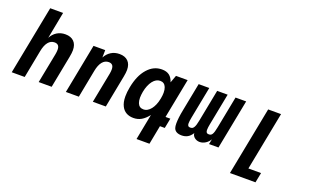

<svg xmlns="http://www.w3.org/2000/svg" viewBox="-100 -1271 3211 1990"><g transform="rotate(20 1505.0 -276.0)"><path d="M174.8 -759.8H316.9L260.3 -464.8Q283.7 -509.3 323.7 -534.7Q363.8 -560.1 417 -560.1Q477.5 -560.1 511.2 -526.4Q544.9 -492.7 544.9 -430.7Q544.9 -415 542.7 -397Q540.5 -378.9 536.1 -355.5L467.3 0H324.2L389.2 -333Q391.6 -345.7 392.8 -358.9Q394 -372.1 394 -380.9Q394 -413.1 379.9 -428Q365.7 -442.9 339.4 -442.9Q297.9 -442.9 269.8 -408.2Q241.7 -373.5 229 -307.1L169.9 0H26.9Z M730 -546.9H858.9L857.4 -464.8Q880.9 -509.3 920.9 -534.7Q960.9 -560.1 1014.2 -560.1Q1074.7 -560.1 1108.4 -526.4Q1142.1 -492.7 1142.1 -430.7Q1142.1 -415 1139.9 -397Q1137.7 -378.9 1133.3 -355.5L1064.5 0H921.4L986.3 -333Q988.8 -345.7 990 -358.9Q991.2 -372.1 991.2 -380.9Q991.2 -413.1 977.3 -428Q963.4 -442.9 937 -442.9Q895.5 -442.9 867.2 -408Q838.9 -373 826.2 -307.1L767.1 0H624Z M1534.2 -77.1Q1497.6 -30.3 1459 -8.1Q1420.4 14.2 1372.6 14.2Q1326.2 14.2 1293 -4.9Q1259.8 -23.9 1241.2 -60.5Q1230 -82 1224.4 -108.6Q1218.8 -135.3 1218.8 -168.9Q1218.8 -215.3 1230 -272.9Q1242.7 -338.9 1265.6 -392.1Q1288.6 -445.3 1323.7 -484.9Q1357.4 -522.9 1396.7 -541.5Q1436 -560.1 1481.4 -560.1Q1533.2 -560.1 1564.2 -536.1Q1595.2 -512.2 1609.4 -464.8L1639.6 -546.9H1768.1L1683.1 -109.9H1736.3L1714.8 0H1661.6L1621.6 208H1479ZM1439.5 -105Q1463.9 -105 1484.1 -116.9Q1504.4 -128.9 1521.5 -150.4Q1538.1 -171.4 1551 -201.2Q1564 -231 1572.3 -273.9Q1575.7 -292 1577.4 -307.9Q1579.1 -323.7 1579.1 -338.4Q1579.1 -373 1569.3 -397.9Q1551.3 -442.9 1504.9 -442.9Q1459 -442.9 1423.8 -397.9Q1406.7 -376 1393.6 -344.7Q1380.4 -313.5 1373 -273.9Q1370.1 -258.3 1368.2 -240.7Q1366.2 -223.1 1366.2 -207.5Q1366.2 -190.4 1368.7 -176Q1371.1 -161.6 1375.5 -149.9Q1392.6 -105 1439.5 -105Z M1904.3 13.2Q1870.1 13.2 1847.9 1Q1825.7 -11.2 1817.4 -35.6Q1811 -53.2 1811 -86.4Q1811 -114.7 1815.4 -152.3Q1819.8 -189.9 1829.6 -238.8L1889.6 -546.9H2006.8L1938.5 -195.8Q1934.6 -174.3 1932.4 -158.7Q1930.2 -143.1 1930.2 -131.3Q1930.2 -126.5 1930.7 -122.1Q1931.2 -117.7 1932.1 -113.8Q1935.5 -102.1 1942.4 -97.9Q1949.2 -93.8 1961.4 -93.8Q1974.1 -93.8 1983.2 -98.1Q1992.2 -102.5 2000 -114.7Q2007.8 -127 2013.7 -146.2Q2019.5 -165.5 2025.4 -195.8L2093.8 -546.9H2209.5L2141.1 -195.8Q2133.3 -156.7 2133.3 -132.8Q2133.3 -127.4 2133.8 -123Q2134.3 -118.7 2135.3 -114.7Q2138.2 -104 2145 -98.9Q2151.9 -93.8 2166 -93.8Q2177.7 -93.8 2186.8 -97.9Q2195.8 -102.1 2203.1 -113.8Q2210.4 -125.5 2216.3 -145.3Q2222.2 -165 2228 -195.8L2296.4 -546.9H2413.6L2307.1 0H2203.1L2214.4 -56.6Q2205.6 -41 2193.4 -28.3Q2181.2 -15.6 2166.5 -6.3Q2151.9 2.9 2135.7 8.1Q2119.6 13.2 2103 13.2Q2085.4 13.2 2071 7.8Q2056.6 2.4 2045.4 -6.8Q2035.2 -15.1 2028.1 -27.1Q2021 -39.1 2021 -54.7Q1996.6 -17.1 1968.3 -2Q1939.9 13.2 1904.3 13.2Z M2656.2 -546.9H2798.3L2672.9 98.1H2812.5L2791 208H2509.3Z"/></g></svg>

Font: Hack
Style: Bold Italic
Weight: 700
Italic angle: -11°
Monospace: yes
Designer: Christopher Simpkins
Foundry: Christopher Simpkins
Version: Version 2.017; ttfautohint (v1.4.1) -l 4 -r 80 -G 350 -x 0 -